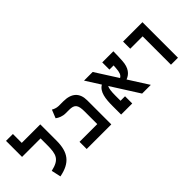

<svg xmlns="http://www.w3.org/2000/svg" viewBox="53 -1480 2239 2239"><g transform="rotate(-45 1172.0 -361.0)"><path d="M478.5 -585.9H173.3V-732.4H60.1V-467.8H365.2V-360.8C365.2 -204.6 345.2 -142.6 189.9 -107.9L215.8 9.3C406.2 -27.3 478.5 -125.5 478.5 -318.4Z M658.2 0H1064V-396.5C1064 -521 993.7 -585.9 857.4 -585.9H781.7C748 -585.9 710.9 -602.1 696.3 -611.8L655.3 -509.8C685.1 -487.3 728 -467.8 780.3 -467.8H835.4C924.3 -467.8 950.7 -436.5 950.7 -325.7V-118.2H658.2Z M1572.3 0H1715.8L1560.1 -244.6C1624.5 -268.1 1672.4 -322.8 1678.7 -430.7C1681.2 -471.7 1684.1 -534.2 1684.1 -585.9H1500.5V-467.3H1569.3C1568.4 -452.6 1567.4 -438.5 1566.4 -424.3C1562.5 -363.3 1550.8 -326.7 1518.6 -310.1L1342.8 -585.9H1200.2L1314.5 -405.8C1238.8 -362.8 1226.1 -259.8 1226.1 -139.2V0H1409.2V-118.7H1335V-205.6C1335 -274.9 1341.3 -316.9 1355 -342.3Z M2048.3 0H2163.6V-585.9H1844.2V-467.8H2048.3Z"/></g></svg>

Font: Cascadia Mono SemiBold
Style: Regular
Weight: 600
Monospace: yes
Designer: Aaron Bell
Foundry: Saja Typeworks
Version: Version 2404.023